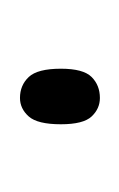

<svg xmlns="http://www.w3.org/2000/svg" viewBox="17 -456 122 197"><g transform="rotate(90 78.5 -357.0)"><path d="M80 -316Q67 -316 58.5 -325Q50 -334 50 -358Q50 -381 58.5 -389.5Q67 -398 80 -398Q91 -398 99 -389.5Q107 -381 107 -358Q107 -334 99 -325Q91 -316 80 -316Z"/></g></svg>

Font: Noto Serif Tamil ExtraCondensed Thin
Style: Regular
Weight: 100
Width: 2
Designer: Indian Type Foundry, Tom Grace, and the Monotype Design Team
Foundry: Monotype Imaging Inc.
Version: Version 2.004; ttfautohint (v1.8.4.7-5d5b)